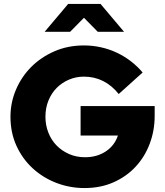

<svg xmlns="http://www.w3.org/2000/svg" viewBox="-20 -941 836 972"><path d="M33 0ZM763 -354Q763 -280 738 -213.5Q713 -147 666.5 -97Q620 -47 554.5 -18Q489 11 408 11Q333 11 265.5 -15Q198 -41 146 -88.5Q94 -136 63.5 -202.5Q33 -269 33 -350Q33 -422 61 -487.5Q89 -553 138.5 -602.5Q188 -652 256 -681.5Q324 -711 405 -711Q449 -711 491.5 -701.5Q534 -692 572 -674Q610 -656 643 -630.5Q676 -605 702 -574Q672 -547 641.5 -519.5Q611 -492 581 -465Q547 -508 502.5 -530.5Q458 -553 405 -553Q365 -553 329.5 -538Q294 -523 267.5 -496.5Q241 -470 225.5 -432.5Q210 -395 210 -350Q210 -308 224.5 -270.5Q239 -233 265.5 -205.5Q292 -178 329 -161.5Q366 -145 411 -145Q471 -145 515.5 -174.5Q560 -204 577 -255H388V-404H763ZM475 -780 405 -851 335 -780H206L325 -921H489L608 -780Z"/></svg>

Font: Rosa Sans Black
Style: Regular
Weight: 900
Designer: Pentagram / MCKL
Foundry: Pentagram / MCKL
Version: Version 1.005;September 16, 2019;FontCreator 11.5.0.2425 64-